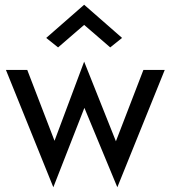

<svg xmlns="http://www.w3.org/2000/svg" viewBox="-20 -755 720 810"><path d="M335 -650 445 -555 495 -595 335 -735 175 -595 225 -555ZM5 -460 205 35 336 -300 475 35 675 -460H585L469 -159L335 -495L210 -161L95 -460Z"/></svg>

Font: Jost
Style: Regular
Weight: 400
Version: Version 3.710